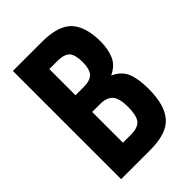

<svg xmlns="http://www.w3.org/2000/svg" viewBox="-206 -778 866 866"><g transform="rotate(-45 227.5 -345.0)"><path d="M418 -200.2Q418 -95.7 375 -47.9Q333 0 228.5 0H42V-690.4H228.5Q329.1 -690.4 373 -645.5Q416 -599.6 416 -503.9Q416 -455.1 399.4 -417Q382.8 -381.8 340.8 -362.3Q386.7 -341.8 402.3 -302.7Q418 -264.6 418 -200.2ZM294.9 -209Q294.9 -261.7 276.4 -284.2Q256.8 -306.6 214.8 -306.6H164.1V-110.4H214.8Q260.7 -110.4 278.3 -132.8Q294.9 -155.3 294.9 -209ZM164.1 -580.1V-413.1H215.8Q258.8 -413.1 276.4 -432.6Q293 -452.1 293 -496.1Q293 -542 276.4 -561.5Q258.8 -580.1 215.8 -580.1Z"/></g></svg>

Font: Dinish Condensed
Style: Bold
Weight: 700
Width: 3
Designer: Bert Driehuis
Foundry: Playbeing
Version: Version 3.006; git-39231f3c-release